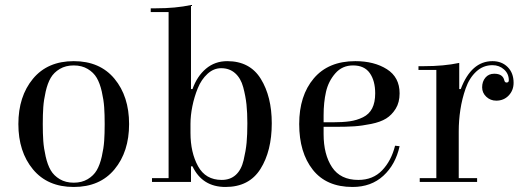

<svg xmlns="http://www.w3.org/2000/svg" viewBox="-20 -723 2061 763"><path d="M435 -50Q377 20 273 20Q169 20 111 -50Q53 -120 53 -230Q53 -340 111 -410Q169 -480 273 -480Q377 -480 435 -410Q493 -340 493 -230Q493 -120 435 -50ZM394 -163Q396 -192 396 -230Q396 -268 394 -297Q392 -326 384.5 -359Q377 -392 364.5 -413.5Q352 -435 328.5 -449Q305 -463 273 -463Q241 -463 217.5 -449Q194 -435 181.5 -413.5Q169 -392 161.5 -359Q154 -326 152 -297Q150 -268 150 -230Q150 -192 152 -163Q154 -134 161.5 -101Q169 -68 181.5 -46.5Q194 -25 217.5 -11Q241 3 273 3Q305 3 328.5 -11Q352 -25 364.5 -46.5Q377 -68 384.5 -101Q392 -134 394 -163Z M739 -703V-369H745Q763 -420 798.5 -450Q834 -480 883 -480Q973 -480 1016.5 -409.5Q1060 -339 1060 -233Q1060 -123 1015 -51.5Q970 20 876 20Q784 20 745 -62H739V0H584V-15H650V-675H579V-690H600Q678 -690 739 -703ZM737 -231V-195Q737 -117 767 -62.5Q797 -8 861 -8Q895 -8 917 -28Q939 -48 948 -86Q957 -124 960 -156Q963 -188 963 -233Q963 -275 959.5 -308Q956 -341 946.5 -376.5Q937 -412 914.5 -432Q892 -452 859 -452Q829 -452 804.5 -429.5Q780 -407 766 -372.5Q752 -338 744.5 -301Q737 -264 737 -231Z M1392 -480Q1467 -480 1517.5 -448Q1568 -416 1568 -352Q1568 -316 1552.5 -291Q1537 -266 1514.5 -252Q1492 -238 1455 -230.5Q1418 -223 1387.5 -221Q1357 -219 1313 -219H1266V-190Q1266 -109 1299.5 -58.5Q1333 -8 1404 -8Q1462 -8 1498.5 -46Q1535 -84 1550 -144L1568 -142Q1552 -69 1503.5 -24.5Q1455 20 1381 20Q1277 20 1223 -48.5Q1169 -117 1169 -230Q1169 -343 1227 -411.5Q1285 -480 1392 -480ZM1266 -237H1301Q1342 -237 1370 -241Q1398 -245 1422.5 -257Q1447 -269 1459 -292.5Q1471 -316 1471 -352Q1471 -402 1449.5 -432.5Q1428 -463 1383 -463Q1340 -463 1312.5 -431.5Q1285 -400 1275.5 -358Q1266 -316 1266 -265Z M2002 -404Q2002 -430 1983 -447Q1964 -464 1937 -464Q1900 -464 1872.5 -438.5Q1845 -413 1830.5 -371.5Q1816 -330 1809.5 -287Q1803 -244 1803 -201V-15H1876V0H1648V-15H1714V-445H1643V-460H1664Q1744 -460 1805 -473V-369H1811Q1853 -480 1937 -480Q1974 -480 1997.5 -456.5Q2021 -433 2021 -394Q2021 -364 2001.5 -343.5Q1982 -323 1952 -323Q1929 -323 1912.5 -338.5Q1896 -354 1896 -376Q1896 -399 1909 -414.5Q1922 -430 1944 -430Q1978 -430 1984 -404Q1986 -395 1993 -395Q2002 -395 2002 -404Z"/></svg>

Font: Elsie Swash Caps
Style: Regular
Weight: 400
Designer: Alejandro Inler
Foundry: Alejandro Inler
Version: 1.001